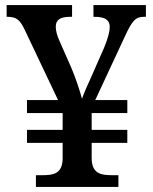

<svg xmlns="http://www.w3.org/2000/svg" viewBox="-20 -734 599 754"><path d="M121 0H445V-46H422C377 -46 340 -51 340 -114V-173H480V-224H340V-290H480V-341H354L470 -590C499 -653 512 -668 546 -668H553V-714H347V-668H350C394 -668 411 -655 411 -628C411 -613 405 -585 389 -547L337 -429C324 -401 307 -362 302 -346C295 -373 278 -426 260 -468L215 -570C204 -594 199 -613 199 -629C199 -656 216 -668 256 -668H263V-714H6V-668H9C46 -668 59 -655 78 -615L208 -341H86V-290H226V-224H86V-173H226V-109C224 -50 188 -46 144 -46H121Z"/></svg>

Font: Noto Naskh Arabic UI Medium
Style: Regular
Weight: 500
Designer: Monotype Design Team, David Williams, Mohamad Dakak and Nizar Qandah
Foundry: Monotype Imaging Inc.
Version: Version 2.014